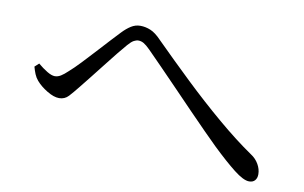

<svg xmlns="http://www.w3.org/2000/svg" viewBox="-58 -694 1117 705"><g transform="rotate(10 500.0 -341.5)"><path d="M905.4 -94.6Q884.4 -94.6 848.1 -123.1Q811.7 -151.6 761.3 -200.1Q742.8 -218.5 713.4 -247.8Q684 -277.2 649.9 -312.7Q615.7 -348.2 580.6 -384.5Q545.4 -420.9 514.1 -453Q482.8 -485.2 460.1 -507.9Q445.9 -522.1 436.1 -527.8Q426.3 -533.5 415.9 -533.5Q408.1 -533.5 399 -528.6Q389.9 -523.6 378.2 -510.2Q366.2 -496.6 347.2 -473Q328.2 -449.3 307 -422.2Q285.9 -395.1 265.9 -369.9Q246 -344.8 232 -327.4Q213.9 -304.6 200 -289.6Q186 -274.6 165.3 -274.6Q145.5 -274.6 120.1 -290Q94.6 -305.4 79.2 -323.4Q70.5 -333.3 65.2 -346.1Q60 -358.9 56.2 -372.9L71.7 -387Q89.7 -371.8 106.8 -361.5Q123.9 -351.2 135.8 -351.2Q146.8 -351.2 157.9 -357.9Q168.9 -364.6 183.4 -378.4Q201 -393.8 223.5 -417.6Q246.1 -441.5 269.8 -467.3Q293.5 -493.1 314.4 -515.9Q335.3 -538.7 347.6 -551.3Q363.1 -567.7 379.2 -577.9Q395.2 -588 413.5 -588Q433 -588 451.9 -580.1Q470.8 -572.3 492.5 -549.4Q555.8 -486.2 625.1 -420Q694.5 -353.8 764 -294.8Q833.4 -235.9 895.2 -193.6Q913.4 -181.9 924 -163.5Q934.6 -145.1 934.6 -126.1Q934.6 -111.8 927.1 -103.2Q919.7 -94.6 905.4 -94.6Z"/></g></svg>

Font: Noto Serif SC ExtraLight
Style: Regular
Weight: 200
Designer: Ryoko NISHIZUKA 西塚涼子 (kana & ideographs); Frank Grießhammer (Latin, Greek & Cyrillic); Wenlong ZHANG 张文龙 (bopomofo); San
Foundry: Adobe
Version: Version 2.002-H1;hotconv 1.1.0;makeotfexe 2.6.0